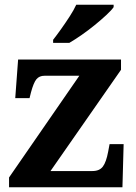

<svg xmlns="http://www.w3.org/2000/svg" viewBox="-20 -786 569 806"><path d="M18 0V-41L313 -468H167Q145 -468 133 -453.5Q121 -439 110 -398L104 -374H44L56 -536H488V-493L192 -68H368Q398 -68 412 -87Q426 -106 434 -149L440 -181H499L494 0ZM203 -619Q218 -638 236.5 -664Q255 -690 272.5 -717Q290 -744 300 -766H457V-756Q448 -743 426.5 -723Q405 -703 378 -681Q351 -659 323 -639.5Q295 -620 271 -606H203Z"/></svg>

Font: Noto Serif Vithkuqi
Style: Bold
Weight: 700
Version: Version 1.005